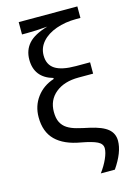

<svg xmlns="http://www.w3.org/2000/svg" viewBox="-140 -830 757 1095"><g transform="rotate(-15 238.5 -282.5)"><path d="M54.2 -206.1Q54.2 -272.9 92 -323.7Q129.9 -374.5 193.8 -395V-400.9Q87.9 -431.2 87.9 -537.1Q87.9 -593.3 122.1 -631.6Q156.2 -669.9 235.8 -692.9Q165.5 -687 115.2 -687H85V-759.8H431.2V-691.9H404.8Q341.3 -691.9 287.6 -672.9Q233.9 -653.8 203.4 -619.1Q172.9 -584.5 172.9 -539.1Q172.9 -484.4 212.4 -458.7Q252 -433.1 335.9 -433.1H418.9V-366.2H333Q248 -366.2 197 -324.7Q146 -283.2 146 -212.9Q146 -174.8 158.2 -151.1Q170.4 -127.4 192.9 -113Q215.3 -98.6 247.6 -90.1Q279.8 -81.5 319.8 -73.2Q392.6 -57.1 424.8 -30.3Q457 -3.4 457 40Q457 107.4 397 194.8H314Q340.8 158.7 356.9 122.6Q373 86.4 373 62Q373 35.6 344 21.2Q314.9 6.8 251 -4.9Q153.3 -21.5 103.8 -70.6Q54.2 -119.6 54.2 -206.1Z"/></g></svg>

Font: NotoSans
Style: Regular
Weight: 400
Designer: Monotype Design team
Foundry: Monotype Imaging Inc.
Version: Version 1.04; ttfautohint (v1.4.1)